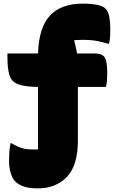

<svg xmlns="http://www.w3.org/2000/svg" viewBox="-20 -790 640 1060"><path d="M158 35H190V-310Q117 -311 80.5 -324.5Q44 -338 32.5 -374Q21 -410 21 -476V-495H190Q194 -637 255.5 -703.5Q317 -770 437 -770Q481 -770 514.5 -763.5Q548 -757 561 -744Q578 -728 583.5 -696Q589 -664 589 -633Q589 -608 588 -590Q587 -572 582 -549H576Q551 -556 531.5 -560.5Q512 -565 491 -567.5Q470 -570 440 -570Q428 -570 415.5 -569.5Q403 -569 389 -568Q393 -552 397.5 -534Q402 -516 405 -495H499Q527 -495 543 -487Q559 -479 565.5 -455.5Q572 -432 572 -383Q572 -363 570.5 -344Q569 -325 565 -310H410V-15Q410 124 349 187Q288 250 189 250Q141 250 111 239.5Q81 229 62 210Q49 196 39.5 166Q30 136 30 99Q30 76 31.5 52Q33 28 38 1H44Q76 20 100.5 27.5Q125 35 158 35Z"/></svg>

Font: Recursive Sn Csl St XBk
Style: Regular
Weight: 1000
Version: Version 1.079;hotconv 1.0.112;makeotfexe 2.5.65598; ttfautoh